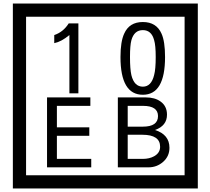

<svg xmlns="http://www.w3.org/2000/svg" viewBox="-20 -980 1195 1090"><path d="M1103 90H53V-960H1103ZM1028 15V-885H128V15ZM425 -450H374V-781Q328 -743 288 -735V-781Q339 -798 370 -847H425ZM917 -656Q917 -442 791 -442Q664 -442 664 -656Q664 -744 685 -789Q714 -855 791 -855Q868 -855 897 -789Q917 -745 917 -656ZM864 -656Q864 -723 855 -752Q840 -809 791 -809Q742 -809 726 -752Q718 -723 718 -656Q718 -587 726 -553Q742 -488 791 -488Q839 -488 855 -554Q864 -587 864 -656ZM498 -30H247V-427H493V-379H303V-257H487V-209H303V-78H498ZM942 -141Q942 -93 906.5 -61.5Q871 -30 823 -30H649V-427H808Q859 -427 891 -404Q928 -378 928 -329Q928 -266 860 -242Q942 -216 942 -141ZM877 -321Q877 -379 792 -379H705V-261H791Q877 -261 877 -321ZM889 -147Q889 -215 788 -215H705V-78H791Q828 -78 855 -93Q889 -112 889 -147Z"/></svg>

Font: Unicode BMP Fallback SIL
Style: Regular
Weight: 400
Foundry: NRSI, SIL International
Version: Version 5.1 Based on Unicode 5.1